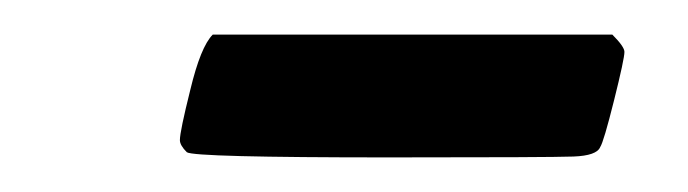

<svg xmlns="http://www.w3.org/2000/svg" viewBox="-20 -271 398 111"><path d="M334 -251Q341 -244 341 -241Q341 -237 335 -213Q329 -189 327 -186Q325 -181 311.5 -180.5Q298 -180 205 -180Q92 -180 88 -183Q84 -187 84 -190Q84 -195 90 -219Q96 -244 103 -251Z"/></svg>

Font: MathJax_Main
Style: Italic
Weight: 400
Version: Version 1.1